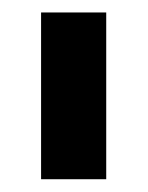

<svg xmlns="http://www.w3.org/2000/svg" viewBox="-20 -727 237 308"><path d="M150.4 -439.5H45.9V-707H150.4Z"/></svg>

Font: WEMIX Pretendard
Style: Bold
Weight: 700
Designer: Base glyphs from Inter by Rasmus Andersson; Hangeul glyphs from Noto Sans CJK(Source Han Sans) by Jang Soo-young and Kan
Foundry: Kil Hyung-jin
Version: Version 1.000